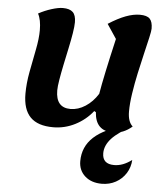

<svg xmlns="http://www.w3.org/2000/svg" viewBox="-59 -653 874 1003"><g transform="rotate(5 377.5 -151.5)"><path d="M233 25Q152 25 113 -15Q74 -55 74 -137Q74 -192 85.5 -253Q97 -314 108.5 -372Q120 -430 120 -474Q120 -529 103 -560Q136 -578 171.5 -589Q207 -600 230 -600Q266 -600 282.5 -584Q299 -568 299 -531Q299 -510 293 -473Q287 -436 277.5 -392Q268 -348 259 -304.5Q250 -261 244 -225Q238 -189 238 -169Q238 -78 315 -78Q355 -78 393 -102.5Q431 -127 458 -170Q474 -265 520 -463L470 -538Q520 -570 560 -585Q600 -600 634 -600Q671 -600 686 -584.5Q701 -569 701 -533Q701 -521 693 -485.5Q685 -450 673 -400Q661 -350 649 -294.5Q637 -239 629 -186Q621 -133 621 -92Q621 -38 647 -15Q601 25 547 25Q455 25 449 -73L440 -78Q403 -31 348.5 -3Q294 25 233 25ZM512 297Q457 297 423.5 267Q390 237 390 189Q390 37 612 -15H647Q574 22 540 59Q506 96 506 137Q506 194 568 194Q614 194 660 159Q658 198 638 229.5Q618 261 585 279Q552 297 512 297Z"/></g></svg>

Font: Lemonada SemiBold
Style: Regular
Weight: 600
Designer: Mohamed Gaber (Arabic), Eduardo Tunni (Latin)
Foundry: Kief Type Foundry
Version: Version 4.005; ttfautohint (v1.8.3)